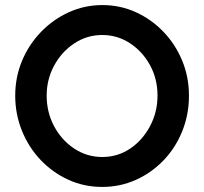

<svg xmlns="http://www.w3.org/2000/svg" viewBox="-20 -729 805 757"><path d="M725 -352Q725 -277 698.5 -211.5Q672 -146 625 -97Q578 -48 516 -20Q454 8 383 8Q311 8 249 -20.5Q187 -49 140 -98.5Q93 -148 66.5 -213.5Q40 -279 40 -352Q40 -425 67 -489.5Q94 -554 142 -603.5Q190 -653 252 -681Q314 -709 383 -709Q454 -709 515.5 -681Q577 -653 624.5 -603.5Q672 -554 698.5 -489.5Q725 -425 725 -352ZM601 -352Q601 -418 571.5 -472Q542 -526 492.5 -558.5Q443 -591 383 -591Q323 -591 273 -558Q223 -525 193.5 -470.5Q164 -416 164 -352Q164 -286 193.5 -231Q223 -176 273 -143Q323 -110 383 -110Q444 -110 493 -143Q542 -176 571.5 -231.5Q601 -287 601 -352Z"/></svg>

Font: Kulim Park
Style: Bold
Weight: 700
Designer: Noponies / Dale Sattler
Foundry: Noponies
Version: Version 1.000; ttfautohint (v1.8.3)